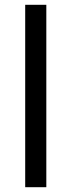

<svg xmlns="http://www.w3.org/2000/svg" viewBox="-20 -780 298 800"><path d="M173 0V-760H85V0Z"/></svg>

Font: Noto Sans Runic
Style: Regular
Weight: 400
Designer: Monotype Design Team
Foundry: Monotype Imaging Inc.
Version: Version 2.002